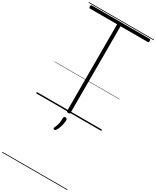

<svg xmlns="http://www.w3.org/2000/svg" viewBox="-555 -1574 2142 2637"><g transform="rotate(30 516.5 -255.0)"><path d="M516 14Q489 14 489 -5V-1377H58Q51 -1377 46.5 -1382.5Q42 -1388 42 -1402Q42 -1416 46.5 -1421.5Q51 -1427 58 -1427H974Q983 -1427 987 -1422Q991 -1417 991 -1403Q991 -1389 987 -1383Q983 -1377 974 -1377H543V-5Q543 5 537 9.5Q531 14 516 14ZM459 306Q449 302 447.5 295.5Q446 289 453 276Q465 251 473 225.5Q481 200 484.5 171.5Q488 143 488 108Q488 97 494 90.5Q500 84 513 84Q528 84 535.5 92Q543 100 543 112Q543 139 536.5 172Q530 205 518.5 237Q507 269 491 293Q485 303 478 307Q471 311 459 306ZM0 928H1033V938H0ZM0 -20H1033V0H0ZM0 -505H1033V-500H0ZM0 -1448H1033V-1438H0Z"/></g></svg>

Font: Playwrite ID Guides
Style: Regular
Weight: 400
Designer: Veronika Burian, José Scaglione
Foundry: TypeTogether
Version: Version 1.003